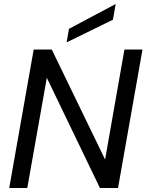

<svg xmlns="http://www.w3.org/2000/svg" viewBox="-20 -947 743 967"><path d="M606.7 -697.7 509.3 -143.5 240.7 -697.7H149.7L26.4 0H117.4L215.8 -555.2L483.4 0H574.4L697.7 -697.7ZM327.4 -801.9 315.4 -733.5 548.8 -847.7 562.6 -926.8Z"/></svg>

Font: Poppins Devanagari Thin
Style: Italic
Weight: 100
Italic angle: -10°
Designer: Ninad Kale (Devanagari), Jonny Pinhorn (Latin)
Foundry: Indian Type Foundry
Version: 4.005